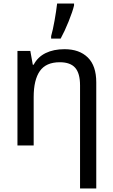

<svg xmlns="http://www.w3.org/2000/svg" viewBox="-20 -825 640 1089"><path d="M526 -358V0V244H434V-156V-341Q434 -409 406.5 -440.5Q379 -472 319 -472Q241 -472 206 -422Q171 -372 171 -274V0H79V-536H152L166 -458H171Q194 -502 239 -524Q284 -546 346 -546Q430 -546 478 -499Q526 -452 526 -358ZM270 -620Q280 -655 289.5 -708.5Q299 -762 304 -805H400V-794Q392 -760 369.5 -704Q347 -648 324 -606H270Z"/></svg>

Font: Noto Sans Mono UI
Style: Regular
Weight: 400
Monospace: yes
Designer: Monotype Design team
Foundry: Monotype Imaging Inc.
Version: Version 1.000